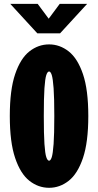

<svg xmlns="http://www.w3.org/2000/svg" viewBox="-20 -928 490 960"><path d="M225.5 11Q171.5 11 127 -24Q82.5 -59 55.8 -137.8Q29 -216.5 29 -348Q29 -479 55.8 -557.5Q82.5 -636 127 -671Q171.5 -706 225.5 -706Q279 -706 323.5 -671Q368 -636 394.8 -557.5Q421.5 -479 421.5 -348Q421.5 -216.5 394.8 -137.8Q368 -59 323.5 -24Q279 11 225.5 11ZM225.5 -124.5Q233 -124.5 238.8 -142.2Q244.5 -160 248 -208.2Q251.5 -256.5 251.5 -348Q251.5 -439 248 -487Q244.5 -535 238.8 -552.8Q233 -570.5 225.5 -570.5Q217.5 -570.5 211.5 -552.8Q205.5 -535 202.2 -487Q199 -439 199 -348Q199 -256.5 202.2 -208.2Q205.5 -160 211.5 -142.2Q217.5 -124.5 225.5 -124.5ZM31.5 -908.5H168.5L223.5 -834.5L278.5 -908.5H415.5L280.5 -761.5H166.5Z"/></svg>

Font: Trispace Condensed ExtraBold
Style: Regular
Weight: 800
Width: 3
Designer: Tyler Finck
Foundry: Etcetera Type Company
Version: Version 1.210; ttfautohint (v1.8.3)